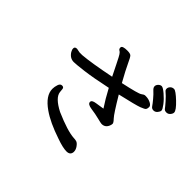

<svg xmlns="http://www.w3.org/2000/svg" viewBox="-186 -1062 1371 1371"><g transform="rotate(45 500.0 -376.5)"><path d="M978 -687Q978 -675 966.5 -661.5Q955 -648 937.5 -648Q920 -648 912 -659.5Q904 -671 877.5 -701Q851 -731 828 -750Q819 -757 819 -770Q819 -783 830 -794.5Q841 -806 858.5 -806Q876 -806 927 -757.5Q978 -709 978 -687ZM378 -745Q378 -764 429 -764Q459 -764 468.5 -754Q478 -744 497 -702Q516 -660 565 -572Q704 -602 719.5 -614.5Q735 -627 746 -627H753Q779 -627 801.5 -615.5Q824 -604 824 -588.5Q824 -573 818.5 -564.5Q813 -556 780 -543.5Q747 -531 607 -499Q681 -375 702.5 -352.5Q724 -330 724 -320Q724 -310 719 -298Q705 -263 669 -263Q661 -263 624 -272.5Q587 -282 543 -288Q499 -294 499 -316Q499 -335 537 -340L601 -350Q564 -405 523 -482Q392 -454 315 -444.5Q238 -435 216 -435Q177 -435 153 -473Q144 -488 144 -502Q144 -519 166 -519L197 -513H224Q310 -520 484 -555Q470 -583 441.5 -640.5Q413 -698 408 -704Q403 -710 400 -714.5Q397 -719 387.5 -724.5Q378 -730 378 -743ZM746 -721Q746 -735 757.5 -746.5Q769 -758 782 -758Q795 -758 827 -731Q859 -704 881.5 -674.5Q904 -645 904 -633.5Q904 -622 892 -607.5Q880 -593 862.5 -593Q845 -593 835.5 -607.5Q826 -622 803 -649.5Q780 -677 763 -692Q746 -707 746 -721ZM670 16V20Q667 53 630 53Q593 53 526 29Q403 -12 332 -62Q243 -124 243 -192Q243 -213 250.5 -235.5Q258 -258 275 -258H277Q293 -258 295 -242.5Q297 -227 298 -213Q304 -163 399 -114Q532 -56 599 -52Q612 -52 626 -48.5Q640 -45 655 -24.5Q670 -4 670 16Z"/></g></svg>

Font: LXGW ZhenKai
Style: Regular
Weight: 400
Designer: LXGW / Fontworks Inc.
Foundry: LXGW / Fontworks Inc.
Version: Version 0.800;June 8, 2025